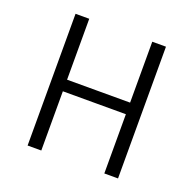

<svg xmlns="http://www.w3.org/2000/svg" viewBox="-113 -741 864 856"><g transform="rotate(20 318.5 -312.5)"><path d="M169 0H104V-625H169ZM468 -625H533V0H468ZM484 -281H153V-336H484Z"/></g></svg>

Font: Changa ExtraLight ExtraLight
Style: Regular
Weight: 250
Version: Version 3.002; ttfautohint (v1.8.2)